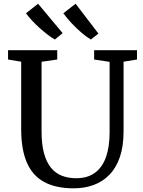

<svg xmlns="http://www.w3.org/2000/svg" viewBox="-20 -1016 780 1044"><path d="M381.3 8Q283.2 8 219.9 -26.6Q156.5 -61.1 125.9 -132.4Q95.2 -203.6 95.2 -313.5V-680.5L23.8 -692.4V-743H291.3V-692.4L206 -680.1V-303.1Q206 -232.1 219.2 -183.1Q232.4 -134.1 257.1 -104Q281.9 -73.9 316.5 -60.4Q351.2 -46.9 394.2 -46.9Q455.5 -46.9 495.8 -76.2Q536.2 -105.5 556.1 -161.3Q576 -217.2 576 -296.7V-679.6L491.8 -692.4V-743H724.9V-692.4L651.9 -680.5V-302.3Q651.9 -220.8 631.8 -162.1Q611.7 -103.5 575 -65.8Q538.3 -28.1 488.9 -10.1Q439.6 8 381.3 8ZM277.7 -801.4Q260.2 -811.5 239 -827.6Q217.8 -843.7 196 -863.3Q174.2 -883 154.7 -903.7Q135.3 -924.4 121.3 -943.8L187 -995.7L320.5 -836L278.7 -801.4ZM473.2 -801.4Q450.3 -815.1 422.7 -838.7Q395.1 -862.2 369.1 -890.1Q343.1 -918.1 324.3 -943.7L391.1 -995.7L515.3 -833.2L474.2 -801.4Z"/></svg>

Font: Merriweather Light
Style: Regular
Weight: 300
Version: Version 2.100